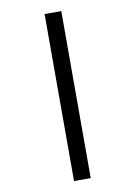

<svg xmlns="http://www.w3.org/2000/svg" viewBox="-107 -878 814 1155"><g transform="rotate(-10 300.0 -300.0)"><path d="M249 210V-810H351V210Z"/></g></svg>

Font: M PLUS Code Latin Expanded Medium
Style: Regular
Weight: 500
Width: 7
Designer: Coji Morishita
Foundry: UNDERFOREST DESIGN
Version: Version 1.002; ttfautohint (v1.8.3)